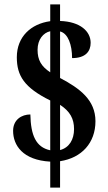

<svg xmlns="http://www.w3.org/2000/svg" viewBox="-20 -780 496 879"><path d="M210 -40V79H255V-42C354 -57 417 -126 417 -225C417 -322 346 -375 255 -423V-636C292 -627 310 -574 310 -514C372 -514 395 -545 395 -584C395 -636 348 -681 255 -684V-760H210V-683C122 -671 57 -612 57 -518C57 -433 91 -379 210 -320V-92C144 -106 121 -161 119 -256C79 -256 40 -232 40 -181C40 -115 84 -47 210 -40ZM210 -637V-449C169 -476 152 -505 152 -552C152 -599 178 -630 210 -637ZM255 -93V-300C301 -270 319 -236 319 -189C319 -141 297 -104 255 -93Z"/></svg>

Font: Noto Serif Bengali ExtraCondensed
Style: Regular
Weight: 400
Width: 2
Designer: Juan Bruce, Universal Thirst, Indian Type Foundry and the Monotype Design Team.
Foundry: Monotype Imaging Inc.
Version: Version 2.003